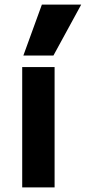

<svg xmlns="http://www.w3.org/2000/svg" viewBox="-20 -810 371 830"><path d="M76 0V-520H216V0ZM211 -570H81L161 -790H331Z"/></svg>

Font: M PLUS 1 Thin
Style: Bold
Weight: 700
Version: Version 1.001